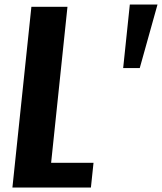

<svg xmlns="http://www.w3.org/2000/svg" viewBox="-20 -840 726 860"><path d="M531.7 -535.2 561.5 -819.8H685.5L606 -535.2ZM35.6 0 120.6 -809.6H282.2L209 -110.8H398.9L387.2 0Z"/></svg>

Font: Oswald
Style: Demi-Bold
Weight: 600
Designer: Vernon Adams
Foundry: Vernon Adams
Version: 3.0; ttfautohint (v0.94.23-7a4d-dirty) -l 8 -r 50 -G 200 -x 